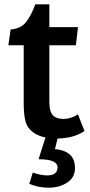

<svg xmlns="http://www.w3.org/2000/svg" viewBox="-20 -629 417 891"><path d="M144 -609H209V-503H342L332 -419H209V-156Q209 -112 225 -94.5Q241 -77 274.5 -77Q308 -77 342 -98L372 -21Q324 12 247 14L235 63Q277 66 302.5 87Q328 108 328 151.5Q328 195 291.5 218.5Q255 242 206 242Q157 242 116 224L132 172Q171 185 199 185Q247 185 247 147.5Q247 110 159 110L191 9Q137 -2 111 -38Q101 -52 96 -76Q90 -105 90 -152V-419H19L29 -492Q76 -496 100 -525.5Q124 -555 144 -609Z"/></svg>

Font: Bree Serif
Style: Regular
Weight: 400
Designer: Veronika Burian, Jos Scaglione
Foundry: TypeTogether
Version: Version 1.002